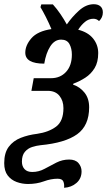

<svg xmlns="http://www.w3.org/2000/svg" viewBox="-56 -681 508 911"><path d="M248 210Q250 193 244.5 180Q239 167 217 167Q186 167 152 179.5Q118 192 77 192Q49 192 23 182.5Q-3 173 -19.5 151.5Q-36 130 -36 93Q-36 44 -14.5 15.5Q7 -13 42.5 -27Q78 -41 120 -46Q175 -54 210 -80Q245 -106 245 -168Q245 -203 226 -226.5Q207 -250 170 -250H93L104 -310H186Q230 -310 257.5 -340Q285 -370 285 -422Q285 -451 273.5 -472Q262 -493 234 -493Q203 -493 182.5 -461Q162 -429 154 -379Q64 -379 64 -431Q64 -466 93 -499.5Q122 -533 188 -543Q176 -572 161.5 -600.5Q147 -629 136 -647L140 -660H195Q214 -639 231 -614Q248 -589 261 -565Q285 -600 318.5 -630.5Q352 -661 389 -661Q409 -661 420.5 -651Q432 -641 432 -622Q432 -598 414 -581Q403 -592 387 -592Q365 -592 347 -577Q329 -562 315 -540Q362 -528 386 -498Q410 -468 410 -429Q410 -386 393 -358Q376 -330 349 -312.5Q322 -295 292 -284L291 -279Q323 -269 345 -241.5Q367 -214 367 -172Q367 -85 310 -44Q253 -3 136 8Q117 10 96.5 16.5Q76 23 62 39.5Q48 56 48 86Q48 108 60.5 121.5Q73 135 97 135Q128 135 155.5 120Q183 105 211.5 90.5Q240 76 272 76Q302 76 316.5 93Q331 110 331 132Q331 166 307 187Q283 208 248 210Z"/></svg>

Font: Noto Serif ExtraCondensed
Style: Bold Italic
Weight: 700
Width: 2
Italic angle: -12°
Designer: Monotype Design Team
Foundry: Monotype Imaging Inc.
Version: Version 2.013; ttfautohint (v1.8.4.7-5d5b)